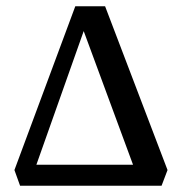

<svg xmlns="http://www.w3.org/2000/svg" viewBox="-20 -592 576 612"><path d="M44 0 26 -50 220 -572H315L514 -50L495 0ZM96 -67H404L232 -533H261Z"/></svg>

Font: Rasa Medium
Style: Regular
Weight: 500
Designer: Anna Giedrys (Yrsa+Rasa design), David Brezina (Yrsa art-direction, Rasa art-direction, design)
Foundry: Rosetta Type Foundry
Version: Version 2.004